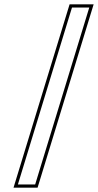

<svg xmlns="http://www.w3.org/2000/svg" viewBox="-20 -834 454 889"><path d="M301 -759 313.3 -799H393.3L381 -759L155.1 -20L142.9 20H62.9L75.1 -20ZM302.2 -814 42.6 35H154L413.6 -814Z"/></svg>

Font: Nordica Plus
Style: NordicaClassicLtExtOblOl
Weight: 300
Version: Version 1.01